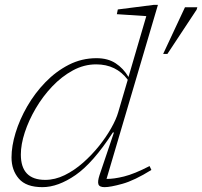

<svg xmlns="http://www.w3.org/2000/svg" viewBox="-20 -762 834 792"><path d="M604.5 -61Q534.5 -17.5 485 -3.8Q435.5 10 411.5 10Q390 10 386 -1.8Q382 -13.5 390.5 -39.5L450 -215.5H445.5Q364 -90 291.8 -40Q219.5 10 155 10Q88 10 57.8 -25Q27.5 -60 27.5 -112.5Q27.5 -159 44.2 -214Q61 -269 92.2 -323.2Q123.5 -377.5 167 -422.5Q210.5 -467.5 263.8 -494.8Q317 -522 378 -522Q425 -522 457 -501Q489 -480 510 -444.5L583.5 -695.5L462 -703.5L466 -723L615 -742H631.5L419.5 -24Q449 -23.5 491.5 -34Q534 -44.5 597 -77ZM66 -124.5Q66 -20 166.5 -20Q207 -20 246.8 -39.5Q286.5 -59 322.8 -91Q359 -123 388.8 -160.2Q418.5 -197.5 439 -234Q459.5 -270.5 467.5 -298.5L507 -433Q459.5 -496.5 376.5 -496.5Q326.5 -496.5 280.5 -471.5Q234.5 -446.5 195.5 -405.5Q156.5 -364.5 127.5 -315Q98.5 -265.5 82.2 -215.8Q66 -166 66 -124.5ZM653 -539.5 743 -732H794L791 -722L670.5 -539.5Z"/></svg>

Font: Newsreader Caption ExtraLight
Style: Italic
Weight: 275
Italic angle: -17°
Designer: Hugues Gentile
Foundry: Production Type
Version: Version 1.001